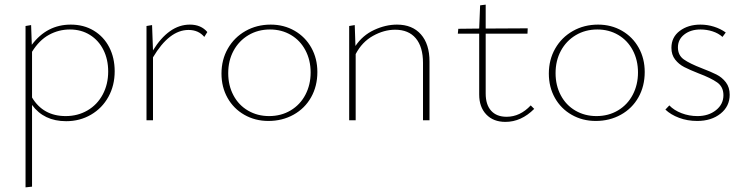

<svg xmlns="http://www.w3.org/2000/svg" viewBox="-20 -518 3211 827"><path d="M474 -211Q474 -150 447 -101Q420 -52 372 -24Q324 4 265 4Q169 4 118 -66V286L90 289V-406L114 -410L117 -325Q182 -412 285 -412Q341 -412 384 -386Q427 -360 450.5 -314.5Q474 -269 474 -211ZM446 -210Q446 -262 425.5 -303Q405 -344 367.5 -367.5Q330 -391 281 -391Q233 -391 191 -368Q149 -345 118 -295V-98Q166 -18 263 -18Q315 -18 357 -42.5Q399 -67 422.5 -111Q446 -155 446 -210Z M873 -380 860 -359Q835 -389 792 -389Q709 -389 639 -271V0H611V-406L635 -410L639 -301Q672 -355 712 -383.5Q752 -412 798 -412Q846 -412 873 -380Z M934 -201Q934 -261 961.5 -309Q989 -357 1037.5 -384.5Q1086 -412 1146 -412Q1203 -412 1249 -385.5Q1295 -359 1321 -312.5Q1347 -266 1347 -208Q1347 -147 1320 -99Q1293 -51 1244.5 -24Q1196 3 1136 3Q1079 3 1032.5 -23.5Q986 -50 960 -96.5Q934 -143 934 -201ZM1318 -206Q1318 -259 1295.5 -301.5Q1273 -344 1233 -367.5Q1193 -391 1143 -391Q1091 -391 1050 -366.5Q1009 -342 986 -299.5Q963 -257 963 -203Q963 -150 985.5 -107.5Q1008 -65 1048.5 -41.5Q1089 -18 1139 -18Q1191 -18 1232 -42.5Q1273 -67 1295.5 -110Q1318 -153 1318 -206Z M1830 -253V0H1802V-247Q1802 -316 1771 -353Q1740 -390 1682 -390Q1634 -390 1586.5 -363.5Q1539 -337 1512 -285V0H1484V-406L1508 -410L1511 -320Q1542 -366 1591.5 -389Q1641 -412 1690 -412Q1756 -412 1793 -370Q1830 -328 1830 -253Z M2281 -49Q2225 7 2157 7Q2105 7 2074.5 -25Q2044 -57 2044 -111V-373H1952L1954 -394L2044 -395L2048 -495L2072 -498V-395L2253 -396L2252 -373H2072V-115Q2072 -67 2095.5 -41Q2119 -15 2162 -15Q2220 -15 2266 -64Z M2344 -201Q2344 -261 2371.5 -309Q2399 -357 2447.5 -384.5Q2496 -412 2556 -412Q2613 -412 2659 -385.5Q2705 -359 2731 -312.5Q2757 -266 2757 -208Q2757 -147 2730 -99Q2703 -51 2654.5 -24Q2606 3 2546 3Q2489 3 2442.5 -23.5Q2396 -50 2370 -96.5Q2344 -143 2344 -201ZM2728 -206Q2728 -259 2705.5 -301.5Q2683 -344 2643 -367.5Q2603 -391 2553 -391Q2501 -391 2460 -366.5Q2419 -342 2396 -299.5Q2373 -257 2373 -203Q2373 -150 2395.5 -107.5Q2418 -65 2458.5 -41.5Q2499 -18 2549 -18Q2601 -18 2642 -42.5Q2683 -67 2705.5 -110Q2728 -153 2728 -206Z M2846 -46 2863 -64Q2883 -43 2915.5 -30.5Q2948 -18 2984 -18Q3032 -18 3064 -43.5Q3096 -69 3096 -108Q3096 -144 3069 -163Q3042 -182 2989 -202Q2951 -217 2927.5 -229Q2904 -241 2888 -261.5Q2872 -282 2872 -312Q2872 -358 2908 -385Q2944 -412 2997 -412Q3027 -412 3055.5 -403Q3084 -394 3106 -378L3092 -359Q3074 -375 3049 -383Q3024 -391 2997 -391Q2955 -391 2927.5 -369.5Q2900 -348 2900 -314Q2900 -280 2925.5 -262Q2951 -244 3003 -224Q3042 -209 3066 -197Q3090 -185 3106.5 -163.5Q3123 -142 3123 -110Q3123 -60 3083.5 -28.5Q3044 3 2983 3Q2941 3 2905 -10.5Q2869 -24 2846 -46Z"/></svg>

Font: Ysabeau Extralight
Style: Regular
Weight: 200
Designer: Christian Thalmann (Catharsis Fonts)
Version: Version 0.003